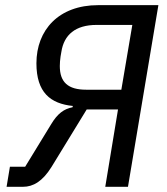

<svg xmlns="http://www.w3.org/2000/svg" viewBox="-20 -718 640 738"><path d="M5.3 0H68.5C107.6 0 143.5 -21 177.6 -75.6L313.2 -297.2H433.6L384.6 0H471.9L588.8 -698.2H357.2C205.6 -698.2 120 -602.6 120 -474.8C120 -362.6 173.7 -319.6 259.9 -310.7L258.9 -305.8C225.9 -299.4 201 -281.6 176.1 -239.7L76.7 -77.1H18.1ZM209.9 -464.1C209.9 -474.4 210.9 -487.9 212.7 -500.4L215.9 -518.8C225.9 -584.2 269.9 -622.2 351.2 -622.2H488.6L446.4 -373.2H311.1C241.5 -373.2 209.9 -402 209.9 -464.1Z"/></svg>

Font: Margiela Mono Italic Text It
Style: Regular
Weight: 400
Designer: Mike Abbink, Paul van der Laan, Pieter van Rosmalen
Foundry: Bold Monday
Version: Version 2.003 2021